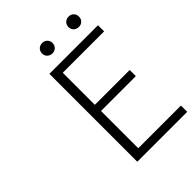

<svg xmlns="http://www.w3.org/2000/svg" viewBox="-250 -1007 1126 1126"><g transform="rotate(-45 313.0 -443.5)"><path d="M212 0V-729H615V-678H272V-412H561V-361H272V-52H626V0ZM310 -801Q291 -801 278.5 -813Q266 -825 266 -844Q266 -863 278.5 -875Q291 -887 310 -887Q328 -887 340.5 -875Q353 -863 353 -844Q353 -825 340.5 -813Q328 -801 310 -801ZM560 -813Q548 -801 529 -801Q510 -801 497.5 -813Q485 -825 485 -844Q485 -863 497.5 -875Q510 -887 529 -887Q548 -887 560 -875Q572 -863 572 -844Q572 -825 560 -813Z"/></g></svg>

Font: NotoSansHansLight
Style: Regular
Weight: 300
Designer: Ryoko NISHIZUKA  (kana & ideographs); Paul D. Hunt (Latin, Greek & Cyrillic); Wenlong ZHANG  (bopomofo); Sandoll Communi
Foundry: Adobe Systems Incorporated
Version: Version 1.00;December 8, 2021;FontCreator 13.0.0.2675 64-bit